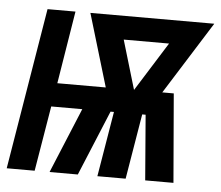

<svg xmlns="http://www.w3.org/2000/svg" viewBox="-62 -568 709 616"><g transform="rotate(5 292.5 -260.0)"><path d="M-19 0 67 -520H157L119 -286H275L205 -520H604L457 -286H494L518 0H427L410 -210H399L364 0H273L308 -210H297L210 0H119L206 -210H106L71 0ZM366 -286 465 -444H319Z"/></g></svg>

Font: Iosevka SS04 Extended Oblique
Style: Bold
Weight: 700
Width: 7
Italic angle: -9°
Monospace: yes
Designer: Belleve Invis
Foundry: Belleve Invis
Version: Version 19.0.0; ttfautohint (v1.8.4)